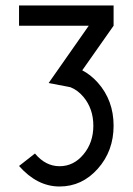

<svg xmlns="http://www.w3.org/2000/svg" viewBox="-20 -469 479 694"><path d="M195.3 205.1Q114.3 205.1 48.8 130.9L106.4 85.9Q144.5 131.8 195.3 131.8Q246.1 131.8 281.7 89.1Q317.4 46.4 317.4 -14.6Q317.4 -75.7 281.7 -118.7Q260.7 -143.6 234.4 -153.8L155.8 -168.9L300.8 -376H48.8V-449.2H390.6V-376L277.3 -214.8Q307.6 -199.2 333.5 -170.4Q390.6 -106 390.6 -14.6Q390.6 76.7 333.5 140.9Q276.4 205.1 195.3 205.1Z"/></svg>

Font: Catrinity
Style: Regular
Weight: 400
Designer: Alexander Lange
Foundry: High-Logic / Made with FontCreator
Version: Version 2.090;May 20, 2024;FontCreator 15.0.0.2974 64-bit